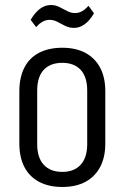

<svg xmlns="http://www.w3.org/2000/svg" viewBox="-20 -737 496 764"><path d="M228 7Q174 7 135.5 -13.5Q97 -34 77 -72.5Q57 -111 57 -166V-374Q57 -429 77 -468Q97 -507 135.5 -527Q174 -547 228 -547Q282 -547 320 -526.5Q358 -506 378.5 -467.5Q399 -429 399 -374V-166Q399 -111 378.5 -72.5Q358 -34 320 -13.5Q282 7 228 7ZM228 -53Q275 -53 301 -81.5Q327 -110 327 -163V-377Q327 -431 301 -459Q275 -487 228 -487Q180 -487 154 -459Q128 -431 128 -377V-163Q128 -110 154 -81.5Q180 -53 228 -53ZM102 -658Q119 -687 139 -702Q159 -717 182 -717Q201 -717 216.5 -709Q232 -701 247.5 -693Q263 -685 278 -685Q293 -685 306 -692Q319 -699 332 -714L354 -684Q337 -655 317 -640.5Q297 -626 275 -626Q256 -626 239.5 -634Q223 -642 208.5 -650Q194 -658 177 -658Q163 -658 150 -651Q137 -644 124 -629Z"/></svg>

Font: Pathway Extreme Condensed Light
Style: Regular
Weight: 300
Width: 3
Version: Version 1.001;gftools[0.9.26]